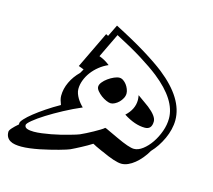

<svg xmlns="http://www.w3.org/2000/svg" viewBox="-149 -667 942 851"><g transform="rotate(15 322.0 -241.0)"><path d="M645.5 -216.8Q645.5 -195.8 640.1 -173.8Q634.8 -151.9 625.2 -131.1Q615.7 -110.4 603.3 -91.6Q590.8 -72.8 576.2 -57.6Q565.4 -38.6 552 -22.5Q538.6 -6.3 523.9 5.6Q509.3 17.6 493.9 24.4Q478.5 31.2 463.9 31.2Q435.5 31.2 368.7 0L369.1 0.5Q358.4 -4.4 349.4 -8.5Q340.3 -12.7 333 -16.1V-16.6Q327.1 -19.5 325 -20.5Q322.8 -21.5 322.3 -22Q321.8 -22.5 321.8 -22.2Q321.8 -22 320.8 -22Q311.5 -15.6 299.1 -8.8Q286.6 -2 274.2 4.9Q261.7 11.7 249.8 17.6Q237.8 23.4 229 27.8Q224.6 29.8 211.9 33.9Q199.2 38.1 181.2 43Q163.1 47.9 141.6 53.2Q120.1 58.6 97.7 63Q75.2 67.4 54 70.1Q32.7 72.8 15.6 72.8Q0 72.8 -13.2 70.6Q-26.4 68.4 -35.9 62.7Q-45.4 57.1 -50.8 47.6Q-56.2 38.1 -56.2 23.9Q-56.2 17.1 -46.1 5.9Q-36.1 -5.4 -19 -20Q-19 -21 -19.3 -22.2Q-19.5 -23.4 -19.5 -24.9Q-19.5 -32.2 -6.8 -46.1Q5.9 -60.1 27.3 -77.1Q48.8 -94.2 77.4 -113.5Q106 -132.8 138.2 -150.9Q134.3 -160.6 131.3 -171.1Q128.4 -181.6 128.4 -190.9Q128.4 -223.1 143.1 -254.2Q157.7 -285.2 183.6 -310.5Q188.5 -319.3 194.3 -329.1Q189 -331.5 183.3 -333.5Q177.7 -335.4 169.9 -338.4L250.5 -506.3Q252.9 -504.9 255.6 -503.4Q258.3 -502 260.7 -501L287.1 -555.2Q373.5 -510.7 431.6 -474.9Q489.7 -439 525.4 -411.1Q645.5 -315.9 645.5 -216.8ZM405.8 -275.4Q405.8 -264.2 400.1 -253.4Q394.5 -242.7 386 -234.1Q377.4 -225.6 367.4 -220.5Q357.4 -215.3 349.1 -215.3Q340.8 -215.3 328.4 -220.7Q315.9 -226.1 304.4 -234.6Q293 -243.2 284.7 -253.2Q276.4 -263.2 276.4 -272Q276.4 -282.2 285.2 -293.2Q293.9 -304.2 306.9 -313.5Q319.8 -322.8 333.7 -328.9Q347.7 -335 357.9 -335Q367.2 -335 375.7 -329.1Q384.3 -323.2 390.9 -314.5Q397.5 -305.7 401.6 -295.2Q405.8 -284.7 405.8 -275.4ZM554.7 -187Q554.7 -149.9 522.9 -149.9Q477.1 -149.9 424.8 -183.6Q461.9 -217.8 461.9 -260.3Q461.9 -268.6 459.5 -282.2Q483.4 -265.6 496.1 -256.1Q508.8 -246.6 512.7 -244.1Q554.7 -210.9 554.7 -187ZM616.2 -216.8Q616.2 -301.8 507.3 -388.2Q473.1 -415 422.6 -446.5Q372.1 -478 300.3 -515.1L247.1 -404.3Q273.4 -395 296.4 -376.5Q273.9 -366.7 255.4 -351.8Q236.8 -336.9 223.1 -318.6Q209.5 -300.3 201.9 -280Q194.3 -259.8 194.3 -239.7Q194.3 -229.5 198 -219Q201.7 -208.5 207.5 -198.7Q213.4 -189 220.5 -180.4Q227.5 -171.9 234.4 -165.5Q194.3 -148.4 154.3 -127Q114.3 -105.5 82 -85.2Q49.8 -64.9 29.8 -48.3Q9.8 -31.7 9.8 -24.9Q9.8 -13.7 21.7 -9.5Q33.7 -5.4 52.2 -5.4Q68.8 -5.4 88.9 -8.1Q108.9 -10.7 129.9 -14.6Q150.9 -18.6 171.1 -23.4Q191.4 -28.3 208.3 -33.2Q225.1 -38.1 237.3 -41.7Q249.5 -45.4 253.4 -47.4Q264.2 -52.2 279.3 -59.8Q294.4 -67.4 309.3 -75.7Q324.2 -84 336.7 -91.6Q349.1 -99.1 354 -104Q357.4 -104 373.5 -95.9Q389.6 -87.9 418 -75.2Q478 -46.9 500.5 -46.9Q520 -46.9 540.5 -62.5Q561 -78.1 577.9 -102.8Q594.7 -127.4 605.5 -157.7Q616.2 -188 616.2 -216.8Z"/></g></svg>

Font: XB Kayhan Sayeh
Style: Regular
Weight: 700
Designer: Behnam
Foundry: Irmug
Version: Version 7.300 2009